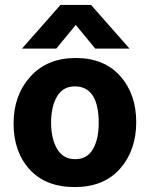

<svg xmlns="http://www.w3.org/2000/svg" viewBox="-20 -750 607 778"><path d="M208 -553H69L225 -730H349L505 -553H366L287 -649ZM380 -251Q380 -400 283 -400Q235 -400 211 -359Q187 -318 187 -253Q187 -188 211.5 -146.5Q236 -105 284.5 -105Q333 -105 356.5 -145.5Q380 -186 380 -251ZM286.5 -515Q402 -515 467 -442Q532 -369 532 -255Q532 -141 466.5 -66.5Q401 8 283 8Q165 8 100 -63.5Q35 -135 35 -249.5Q35 -364 103 -439.5Q171 -515 286.5 -515Z"/></svg>

Font: Hind Kochi
Style: Bold
Weight: 700
Designer: Dhruvi Tolia
Foundry: Indian Type Foundry
Version: Version 0.702;PS 1.0;hotconv 1.0.81;makeotf.lib2.5.63406